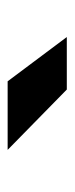

<svg xmlns="http://www.w3.org/2000/svg" viewBox="130 -930 191 490"><g transform="rotate(-90 225.0 -684.5)"><path d="M376 -609H242L88 -760H263Z"/></g></svg>

Font: League Mono Condensed ExtraBold
Style: Regular
Weight: 800
Width: 1
Designer: Tyler Finck
Foundry: The League of Moveable Type / Tyler Finck
Version: Version 2.210